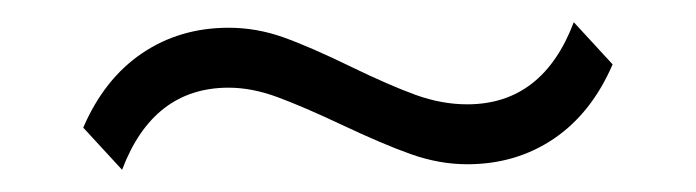

<svg xmlns="http://www.w3.org/2000/svg" viewBox="-20 -343 627 173"><path d="M55 -228Q74 -272 108 -295Q142 -318 186 -318Q211 -318 235 -309.5Q259 -301 296 -283Q331 -266 354.5 -257.5Q378 -249 401 -249Q469 -249 497 -323L532 -285Q513 -241 479 -218Q445 -195 401 -195Q376 -195 350.5 -204Q325 -213 287 -231Q253 -247 230 -255.5Q207 -264 186 -264Q118 -264 90 -190Z"/></svg>

Font: Niramit ExtraLight
Style: Regular
Weight: 200
Designer: Katatrad Aksorn Co.,Ltd.
Foundry: Cadson Demak Co.,Ltd.
Version: Version 1.000; ttfautohint (v1.6)